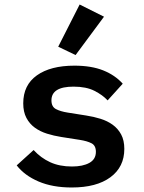

<svg xmlns="http://www.w3.org/2000/svg" viewBox="-20 -819 640 851"><path d="M315 -575 238 -612 333 -799 441 -745ZM298 12Q213 12 151 -14.5Q89 -41 54 -86L129 -154Q161 -119 202.5 -100Q244 -81 299 -81Q347 -81 376 -97Q405 -113 405 -146Q405 -174 385.5 -184Q366 -194 334 -199L251 -212Q219 -217 188.5 -226.5Q158 -236 134.5 -253Q111 -270 97 -296.5Q83 -323 83 -361Q83 -442 143.5 -485Q204 -528 310 -528Q385 -528 437.5 -507Q490 -486 524 -448L457 -374Q435 -398 398.5 -416.5Q362 -435 306 -435Q208 -435 208 -374Q208 -346 228 -335.5Q248 -325 280 -320L362 -307Q395 -302 425.5 -292.5Q456 -283 479.5 -266Q503 -249 517 -223Q531 -197 531 -159Q531 -79 469.5 -33.5Q408 12 298 12Z"/></svg>

Font: IBM Plex Mono SmBld
Style: Regular
Weight: 600
Monospace: yes
Designer: Mike Abbink, Paul van der Laan, Pieter van Rosmalen
Foundry: Bold Monday
Version: Version 2.3